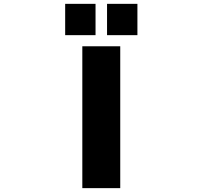

<svg xmlns="http://www.w3.org/2000/svg" viewBox="-20 -972 1040 994"><path d="M406.2 2V-732.4H602.5V2ZM317.4 -790V-952.1H474.6V-790ZM534.2 -790V-952.1H691.4V-790Z"/></svg>

Font: GenEi Gothic M Heavy
Style: Regular
Weight: 800
Designer: o_tamon (Modified); [Source Han Sans]
Ryoko NISHIZUKA  (kana & ideographs); Paul D. Hunt (Latin, Greek & Cyrillic); Wenl
Version: Version 1.1a;Original Version 1.004